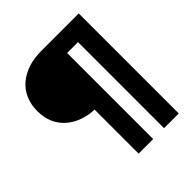

<svg xmlns="http://www.w3.org/2000/svg" viewBox="-189 -802 923 923"><g transform="rotate(-45 273.0 -340.0)"><path d="M395 -585H321V0H222V-299Q131 -304 76.5 -354.5Q22 -405 22 -489Q22 -533 37.5 -568.5Q53 -604 81.5 -628.5Q110 -653 150 -666.5Q190 -680 239 -680H495V0H395Z"/></g></svg>

Font: CyStack Display SemiBold
Style: Regular
Weight: 600
Designer: Weizhong Zhang
Foundry: 本地遙控
Version: Version 1.000;Glyphs 3.1.2 (3151)